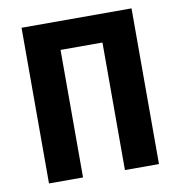

<svg xmlns="http://www.w3.org/2000/svg" viewBox="-76 -729 752 800"><g transform="rotate(-10 300.0 -329.5)"><path d="M388.7 0V-539.6H211.4V0H67.4V-658.7H532.7V0Z"/></g></svg>

Font: Liberation Mono
Style: Bold
Weight: 700
Monospace: yes
Designer: Steve Matteson
Foundry: Ascender Corporation
Version: Version 2.1.5